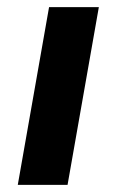

<svg xmlns="http://www.w3.org/2000/svg" viewBox="-20 -520 328 540"><path d="M118 -500H258L170 0H30Z"/></svg>

Font: Sarabun ExtraBold
Style: Italic
Weight: 800
Italic angle: -10°
Designer: Suppakit Chalermlarp | Katatrad Co.,Ltd.
Foundry: Cadson Demak Co.,Ltd.
Version: Version 1.000; ttfautohint (v1.6)